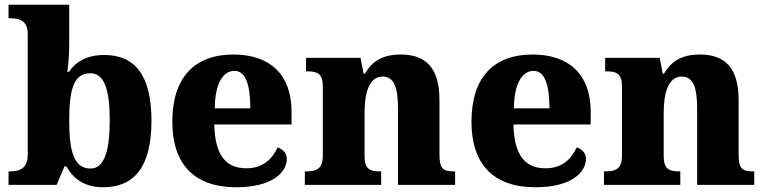

<svg xmlns="http://www.w3.org/2000/svg" viewBox="-20 -780 3227 810"><path d="M414 10C547 10 619 -76 619 -271C619 -463 549 -548 420 -548C344 -548 298 -518 271 -477H264C269 -507 272 -558 272 -595V-760H16V-703H21C64 -703 97 -692 97 -636V-127C97 -66 58 -57 23 -57H16V0H219L252 -78H260C289 -26 337 10 414 10ZM362 -69C292 -69 272 -141 272 -271C272 -406 292 -471 361 -471C419 -471 443 -405 443 -272C443 -141 419 -69 362 -69Z M977 10C1130 10 1190 -54 1190 -110C1190 -134 1173 -151 1151 -158C1128 -108 1088 -70 1020 -70C932 -70 887 -126 884 -255H1210V-309C1210 -467 1117 -550 965 -550C800 -550 707 -453 707 -266C707 -91 796 10 977 10ZM1036 -323H886C887 -426 920 -481 969 -481C1016 -481 1036 -423 1036 -323Z M1266 0H1588V-57H1584C1540 -57 1518 -67 1518 -122V-305C1518 -385 1536 -457 1594 -457C1644 -457 1659 -408 1659 -322V0H1900V-57H1896C1851 -57 1834 -66 1834 -128V-358C1834 -493 1777 -550 1671 -550C1587 -550 1547 -516 1519 -469H1514L1501 -536H1271V-479H1275C1319 -479 1342 -470 1342 -415V-125C1342 -66 1315 -57 1270 -57H1266Z M2239 10C2392 10 2452 -54 2452 -110C2452 -134 2435 -151 2413 -158C2390 -108 2350 -70 2282 -70C2194 -70 2149 -126 2146 -255H2472V-309C2472 -467 2379 -550 2227 -550C2062 -550 1969 -453 1969 -266C1969 -91 2058 10 2239 10ZM2298 -323H2148C2149 -426 2182 -481 2231 -481C2278 -481 2298 -423 2298 -323Z M2528 0H2850V-57H2846C2802 -57 2780 -67 2780 -122V-305C2780 -385 2798 -457 2856 -457C2906 -457 2921 -408 2921 -322V0H3162V-57H3158C3113 -57 3096 -66 3096 -128V-358C3096 -493 3039 -550 2933 -550C2849 -550 2809 -516 2781 -469H2776L2763 -536H2533V-479H2537C2581 -479 2604 -470 2604 -415V-125C2604 -66 2577 -57 2532 -57H2528Z"/></svg>

Font: Noto Serif Malayalam ExtraBold
Style: Regular
Weight: 800
Designer: Indian type Foundry, Jelle Bosma, Monotype Design Team
Foundry: Monotype Imaging Inc.
Version: Version 2.104